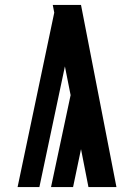

<svg xmlns="http://www.w3.org/2000/svg" viewBox="-20 -755 540 775"><path d="M337 0 307 -153 275 0H186L265 -371L242 -487L139 0H51L199 -704L193 -735H307L450 0Z"/></svg>

Font: Iosevka Heavy
Style: Regular
Weight: 900
Monospace: yes
Designer: Belleve Invis
Foundry: Belleve Invis
Version: Version 32.5.0; ttfautohint (v1.8.4)